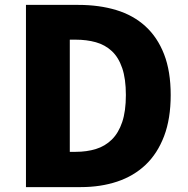

<svg xmlns="http://www.w3.org/2000/svg" viewBox="-20 -764 769 784"><path d="M86 -744H300Q385 -744 454.5 -723Q524 -702 573.5 -657Q623 -612 650 -542.5Q677 -473 677 -376Q677 -279 650 -208Q623 -137 574.5 -91Q526 -45 458.5 -22.5Q391 0 310 0H86ZM289 -144Q334 -144 371.5 -155.5Q409 -167 436.5 -194Q464 -221 479 -265.5Q494 -310 494 -376Q494 -442 479 -486Q464 -530 436.5 -555.5Q409 -581 371.5 -591.5Q334 -602 289 -602H265V-144Z"/></svg>

Font: Kinto Sans Black
Style: Regular
Weight: 900
Designer: Authors: Ryoko NISHIZUKA  (kana & ideographs); Paul D. Hunt (Latin, Greek & Cyrillic); Wenlong ZHANG  (bopomofo); Sandol
Foundry: Adobe Systems Incorporated, ookami Inc.
Version: Version 0.001